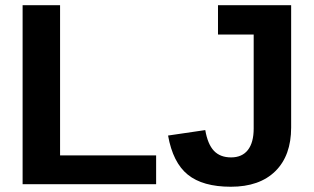

<svg xmlns="http://www.w3.org/2000/svg" viewBox="-20 -708 1207 738"><path d="M580.1 0H66.9V-688H210.9V-110.8H580.1ZM867.2 9.8Q759.3 9.8 701.9 -36.6Q644.5 -83 626 -187L769 -208Q778.3 -153.8 802.2 -128.4Q826.2 -103 868.2 -103Q910.6 -103 932.9 -131.6Q955.1 -160.2 955.1 -213.9V-575.2H817.9V-688H1099.1V-217.8Q1099.1 -109.9 1038.3 -50Q977.5 9.8 867.2 9.8Z"/></svg>

Font: Libra Sans Modern
Style: Bold
Weight: 700
Foundry: Stefan Peev, Context Ltd
Version: Version 1.000